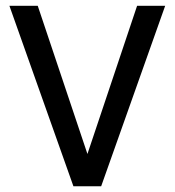

<svg xmlns="http://www.w3.org/2000/svg" viewBox="-20 -648 608 668"><path d="M554.7 -627.9H457L284.2 -112.3L111.3 -627.9H12.7L235.4 0H332Z"/></svg>

Font: Namkio Khamti
Style: Regular
Weight: 400
Designer: Debbi Hosken
Foundry: SIL International
Version: Version 3.917